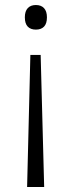

<svg xmlns="http://www.w3.org/2000/svg" viewBox="-20 -561 286 765"><path d="M101 -342H142L156 184H88ZM167 -492Q167 -467 155.5 -455Q144 -443 123 -443Q102 -443 90.5 -455Q79 -467 79 -492Q79 -516 90.5 -528.5Q102 -541 123 -541Q144 -541 155.5 -528.5Q167 -516 167 -492Z"/></svg>

Font: Noto Sans Symbols Light
Style: Regular
Weight: 300
Version: Version 2.002